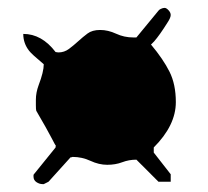

<svg xmlns="http://www.w3.org/2000/svg" viewBox="-20 -591 528 487"><path d="M103 -130 91 -124H88Q80 -124 72.5 -129Q65 -134 65 -143V-147Q65 -148 66 -149L121 -217V-219Q121 -220 122 -221Q121 -221 110.5 -241.5Q100 -262 72 -310Q71 -313 71 -324V-338Q71 -356 78 -375Q91 -409 91 -428Q60 -454 54 -462Q39 -481 39 -505Q86 -505 121 -459L128 -458Q143 -458 155 -467Q167 -476 178.5 -486.5Q190 -497 202 -506Q214 -515 234 -515Q254 -515 274.5 -505.5Q295 -496 318 -496H326L382 -564Q383 -566 388 -568.5Q393 -571 397.5 -571Q402 -571 407.5 -565Q413 -559 413 -553Q413 -546 405 -534Q385 -502 371 -486L363 -478Q394 -441 410 -409Q426 -377 426 -332Q426 -273 370 -217V-204L413 -149V-130H382L326 -186Q307 -186 290 -179.5Q273 -173 252 -173Q231 -173 209.5 -183Q188 -193 164 -193L161 -192H159Z"/></svg>

Font: Miltonian Tattoo
Style: Regular
Weight: 400
Designer: Pablo Impallari
Foundry: Pablo Impallari
Version: Version 1.008